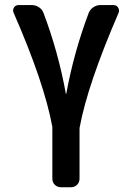

<svg xmlns="http://www.w3.org/2000/svg" viewBox="-20 -540 540 779"><path d="M192.4 -25.4Q159.2 -205.1 35.2 -488.3Q30.3 -499 36.6 -509.3Q43 -519.5 55.7 -519.5H108.4Q124 -519.5 137.2 -511.2Q150.4 -502.9 156.2 -488.3Q216.8 -328.1 247.1 -160.2Q247.1 -159.2 248 -159.2Q249 -159.2 249 -160.2Q279.3 -326.2 339.8 -487.3Q345.7 -502 358.9 -510.7Q372.1 -519.5 387.7 -519.5H440.4Q453.1 -519.5 459.5 -508.8Q465.8 -498 460.9 -487.3Q335.9 -198.2 303.7 -25.4Q302.7 -22.5 302.7 -14.6V184.6Q302.7 199.2 293 209.5Q283.2 219.7 267.6 219.7H227.5Q212.9 219.7 202.6 210Q192.4 200.2 192.4 184.6V-14.6Z"/></svg>

Font: Rounded-L Mgen+ 1m medium
Style: Regular
Weight: 500
Designer: [Source Han Sans]
Ryoko NISHIZUKA  (kana & ideographs); Paul D. Hunt (Latin, Greek & Cyrillic); Wenlong ZHANG  (bopomofo
Version: Version 1.059.20150602